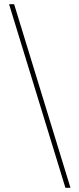

<svg xmlns="http://www.w3.org/2000/svg" viewBox="-20 -730 376 910"><path d="M290 160 23 -710H47L314 160Z"/></svg>

Font: DeepMind Serif Display
Style: Regular
Weight: 400
Designer: Frank Grießhammer / Modifications: Colophon Foundry
Foundry: Colophon Foundry
Version: Version 5.003; ttfautohint (v1.8.2)